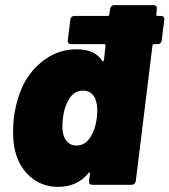

<svg xmlns="http://www.w3.org/2000/svg" viewBox="-20 -720 660 748"><path d="M620 -643 610 -563Q609 -556 605 -552Q601 -548 594 -548H580Q574 -548 574 -542L509 -15Q508 -8 503.5 -4Q499 0 493 0H340Q333 0 329.5 -4Q326 -8 327 -15L330 -43Q331 -47 328.5 -48Q326 -49 324 -45Q281 8 206 8Q141 8 94.5 -34.5Q48 -77 35 -150Q31 -175 31 -206Q31 -235 34 -262Q44 -334 71 -390Q102 -451 156.5 -489.5Q211 -528 279 -528Q348 -528 378 -484Q380 -480 382 -481Q384 -482 385 -486L391 -542Q392 -544 390.5 -546Q389 -548 386 -548H256Q250 -548 246.5 -552Q243 -556 244 -563L254 -643Q255 -650 259 -654Q263 -658 270 -658H400Q406 -658 406 -664L409 -685Q410 -692 414.5 -696Q419 -700 425 -700H579Q585 -700 588.5 -696Q592 -692 591 -685L589 -664Q588 -658 594 -658H608Q614 -658 617.5 -654Q621 -650 620 -643ZM357 -259Q359 -279 359 -288Q359 -315 351 -336Q336 -367 304 -367Q269 -367 249 -334Q230 -303 225 -259Q223 -239 223 -231Q223 -203 230 -186Q245 -153 278 -153Q312 -153 333 -187Q351 -215 357 -259Z"/></svg>

Font: Barlow Black
Style: Italic
Weight: 900
Italic angle: -7°
Designer: Jeremy Tribby
Foundry: Tribby Type
Version: Version 1.408